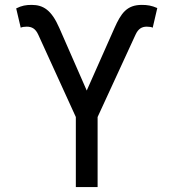

<svg xmlns="http://www.w3.org/2000/svg" viewBox="-20 -757 702 777"><path d="M286.9 0H375V-283.4L528.4 -616.5C539.4 -640.6 554 -649.1 573.9 -649.1C583.8 -649.1 593.8 -647.7 598 -644.9L616.5 -724.4C593.8 -734.4 576.7 -737.2 554 -737.2C492.9 -737.2 469.8 -703.1 443.2 -643.5L331 -390.6L220.2 -643.5C188.2 -717 154.8 -737.2 108 -737.2C85.2 -737.2 68.2 -734.4 45.5 -723L63.9 -644.9C68.2 -647.7 79.5 -649.1 88.1 -649.1C109.4 -649.1 123.9 -640.6 134.9 -616.5L286.9 -283.4Z"/></svg>

Font: Karasuma Gothic
Style: Regular
Weight: 400
Designer: Rasmus Andersson, Ryoko Nishizuka
Foundry: Genbu
Version: Version 1.00